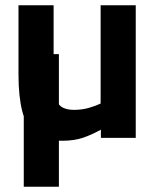

<svg xmlns="http://www.w3.org/2000/svg" viewBox="-20 -522 583 727"><path d="M215 11Q150 11 114.5 -16.5Q79 -44 64.5 -100Q50 -156 50 -241V-502H183V-247Q183 -194 188.5 -163Q194 -132 211 -119Q228 -106 260 -106Q291 -106 318 -114Q345 -122 361 -130V-502H494V0H362V-31Q328 -12 294.5 -0.5Q261 11 215 11ZM70 185V-317H203V185Z"/></svg>

Font: Cairo Play
Style: Bold
Weight: 700
Version: Version 3.119